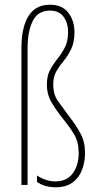

<svg xmlns="http://www.w3.org/2000/svg" viewBox="-20 -785 415 815"><path d="M296 -649Q296 -606 282.5 -577.5Q269 -549 251 -527.5Q233 -506 219.5 -483Q206 -460 206 -427Q206 -384 226 -356Q246 -328 272 -293Q304 -252 322.5 -217Q341 -182 341 -135Q341 -97 328 -63.5Q315 -30 287.5 -10Q260 10 216 10Q195 10 174 4.5Q153 -1 137 -13V-40Q175 -15 216 -15Q264 -15 289 -49.5Q314 -84 314 -135Q314 -182 295 -214Q276 -246 248 -280Q220 -315 199.5 -349Q179 -383 179 -427Q179 -463 192.5 -488Q206 -513 224 -535.5Q242 -558 255.5 -584Q269 -610 269 -649Q269 -687 250 -713.5Q231 -740 192 -740Q141 -740 119 -696Q97 -652 97 -578V0H71V-581Q71 -669 101 -717Q131 -765 192 -765Q244 -765 270 -731Q296 -697 296 -649Z"/></svg>

Font: Noto Sans Thai Looped ExtraCondensed Thin
Style: Regular
Weight: 100
Width: 2
Designer: Sasikarn Vongin, Ben Mitchell
Foundry: The Fontpad Ltd
Version: Version 1.001; ttfautohint (v1.8.4.7-5d5b)